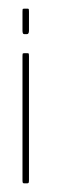

<svg xmlns="http://www.w3.org/2000/svg" viewBox="-20 -424 138 444"><path d="M36 -345Q32 -345 32 -353V-397Q32 -403 33 -403.5Q34 -404 36 -404H42Q45 -404 46 -403.5Q47 -403 47 -397V-353Q47 -345 42 -345ZM36 0Q34 0 33 -1Q32 -2 32 -7V-294Q32 -300 33 -300.5Q34 -301 36 -301H42Q45 -301 46 -300.5Q47 -300 47 -294V-7Q47 -2 46 -1Q45 0 42 0Z"/></svg>

Font: Chathura Thin
Style: Regular
Weight: 250
Designer: Appaji Ambarisha Darbha
Foundry: Aditya Fonts
Version: Version 1.002 2016